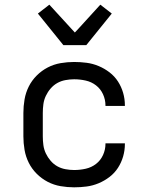

<svg xmlns="http://www.w3.org/2000/svg" viewBox="-20 -793 640 821"><path d="M297 8Q268 8 239 3Q210 -2 184 -15.5Q158 -29 137 -50Q116 -71 103 -97Q90 -123 85 -152Q80 -181 80 -210V-310Q80 -339 85 -368Q90 -397 103 -423Q116 -449 137 -470Q158 -491 184 -504.5Q210 -518 239 -523Q268 -528 297 -528Q324 -528 350.5 -524.5Q377 -521 402 -510.5Q427 -500 448.5 -483.5Q470 -467 484.5 -444.5Q499 -422 506.5 -396Q514 -370 514 -343V-340H431V-342Q431 -367 420.5 -390Q410 -413 390.5 -428Q371 -443 346.5 -448.5Q322 -454 297 -454Q279 -454 260 -450.5Q241 -447 225 -438Q209 -429 196.5 -414.5Q184 -400 176 -383Q168 -366 165.5 -347.5Q163 -329 163 -310V-210Q163 -191 165.5 -172.5Q168 -154 176 -137Q184 -120 196.5 -105.5Q209 -91 225 -82Q241 -73 260 -69.5Q279 -66 297 -66Q322 -66 346.5 -71.5Q371 -77 390.5 -92Q410 -107 420.5 -130Q431 -153 431 -178V-180H514V-177Q514 -150 506.5 -124Q499 -98 484.5 -75.5Q470 -53 448.5 -36.5Q427 -20 402 -9.5Q377 1 350.5 4.5Q324 8 297 8ZM251 -600 142 -735 191 -773 300 -654 316 -671 409 -773 458 -735 349 -600Z"/></svg>

Font: Iosevka Extended
Style: Regular
Weight: 400
Width: 7
Monospace: yes
Designer: Belleve Invis
Foundry: Belleve Invis
Version: Version 32.5.0; ttfautohint (v1.8.4)